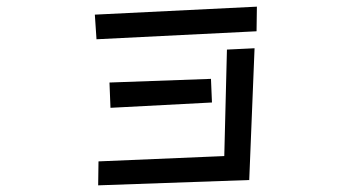

<svg xmlns="http://www.w3.org/2000/svg" viewBox="-20 -550 1040 577"><path d="M265 -506 752 -530 751 -456 270 -432ZM276 -65 654 -81 662 -401 745 -405 729 -9 275 7ZM309 -302 614 -313 617 -242 312 -226Z"/></svg>

Font: Moralerspace Krypton JPDOC
Style: Regular
Weight: 400
Version: v0.0.6; ttfautohint (v1.8.4.7-5d5b-dirty) -l 6 -r 45 -G 200 